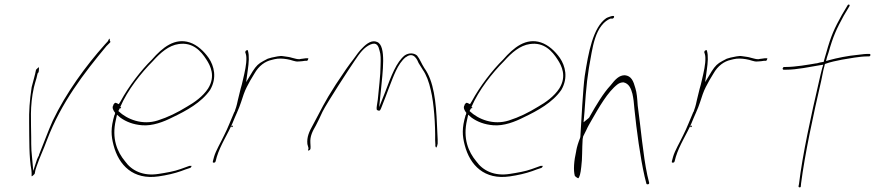

<svg xmlns="http://www.w3.org/2000/svg" viewBox="-20 -740 3814 837"><path d="M118 -360C109 -302 106 -253 107 -204C108 -133 106 -55 117 2C119 19 117 27 118 28C119 31 131 18 131 18L132 14C133 6 135 -3 140 -16C154 -57 169 -86 185 -130C247 -293 346 -421 444 -539L445 -540L459 -554C462 -557 462 -558 459 -562C459 -568 458 -571 457 -572C456 -571 453 -567 450 -560L438 -547C353 -452 268 -335 210 -214C190 -170 169 -111 150 -65V-63C147 -57 143 -50 141 -44L125 5L117 -84C116 -102 116 -122 116 -142C116 -207 109 -277 128 -360C131 -373 135 -385 139 -399L144 -420C149 -425 149 -425 150 -443H149L150 -448C146 -445 142 -441 137 -436C133 -413 124 -385 118 -360ZM139 -399Z M474 -281C467 -271 474 -258 482 -248L480 -239H479C462 -181 464 -149 475 -107C498 -19 561 45 671 29C706 24 741 16 769 6C782 1 796 -4 809 -8C810 -8 813 -10 815 -16V-17C816 -18 813 -16 814 -17H806L767 -3C740 7 704 13 672 18C604 29 554 4 525 -37C491 -78 466 -136 485 -217L490 -240L505 -227C530 -209 561 -197 599 -194C645 -190 694 -209 733 -229C792 -257 858 -293 896 -348C927 -401 913 -453 890 -487C869 -517 840 -544 807 -555C742 -576 689 -534 642 -480C596 -435 541 -364 506 -299L498 -286L487 -291C482 -293 480 -292 474 -283ZM496 -256 504 -271 503 -268H507L508 -273H504C536 -348 596 -423 646 -473C680 -511 716 -542 759 -548C820 -557 856 -518 880 -480C897 -454 921 -408 887 -354C865 -320 827 -293 795 -275C753 -249 712 -229 668 -215C600 -193 534 -220 497 -255ZM896 -347Z M908 -37C907 -31 909 -31 910 -31C916 -31 918 -31 920 -37L925 -56C941 -108 972 -154 993 -202C1006 -235 1022 -266 1031 -295C1038 -317 1046 -342 1056 -361L1071 -389L1089 -419C1108 -453 1136 -473 1165 -479L1177 -482C1194 -486 1213 -485 1231 -482C1252 -479 1266 -470 1281 -472H1282C1290 -472 1305 -474 1310 -475H1319C1321 -476 1324 -482 1324 -485C1324 -486 1324 -487 1321 -486H1313C1304 -484 1293 -484 1286 -482H1283C1277 -482 1273 -483 1269 -484L1253 -488C1246 -490 1243 -491 1236 -492L1215 -495C1199 -498 1181 -492 1164 -489L1147 -484L1128 -474C1107 -463 1097 -453 1082 -430L1053 -382L1060 -433C1065 -468 1067 -497 1061 -518V-519C1060 -525 1049 -519 1050 -515L1049 -513C1050 -508 1054 -501 1054 -488C1055 -460 1047 -426 1039 -392C1036 -378 1033 -366 1029 -353C1025 -334 1020 -319 1017 -304L1013 -286C1011 -277 1008 -268 1005 -260L1003 -253H1002C987 -219 974 -183 957 -150C942 -118 921 -84 913 -56ZM1005 -258H1004ZM988 -186H994L995 -192H989ZM992 -200V-199ZM1030 -351H1029ZM1164 -489H1163Z M1320 -112 1325 -94C1322 -83 1323 -82 1326 -84C1331 -86 1334 -88 1334 -97H1333L1334 -98L1333 -117C1331 -146 1342 -167 1357 -193C1366 -209 1375 -230 1386 -253C1406 -293 1504 -443 1526 -475C1548 -508 1567 -534 1595 -546C1623 -558 1630 -539 1635 -518C1640 -503 1640 -482 1639 -455C1639 -412 1631 -351 1627 -306C1624 -285 1621 -271 1622 -265C1622 -262 1623 -260 1629 -258C1637 -256 1638 -259 1646 -280C1656 -306 1666 -330 1676 -358C1695 -406 1713 -462 1749 -491H1750C1784 -517 1800 -477 1805 -465L1823 -436C1839 -413 1850 -383 1858 -347C1872 -289 1878 -197 1877 -128L1878 -109C1877 -105 1878 -104 1879 -100C1882 -93 1885 -99 1888 -114V-131C1887 -143 1886 -166 1885 -195C1881 -296 1871 -387 1830 -443C1817 -463 1811 -482 1798 -498C1785 -509 1764 -511 1745 -499C1708 -470 1685 -408 1660 -341L1633 -273L1640 -341C1648 -425 1665 -541 1624 -557C1602 -567 1579 -551 1560 -531C1547 -519 1535 -502 1520 -481C1504 -461 1478 -424 1444 -372C1391 -290 1381 -263 1345 -197C1327 -165 1317 -142 1320 -112ZM1564 -524V-523ZM1629 -258H1628ZM1746 -499H1745ZM1798 -498H1797ZM1805 -465V-464ZM1888 -132V-131Z M2005 -281C1998 -271 2005 -258 2013 -248L2011 -239H2010C1993 -181 1995 -149 2006 -107C2029 -19 2092 45 2202 29C2237 24 2272 16 2300 6C2313 1 2327 -4 2340 -8C2341 -8 2344 -10 2346 -16V-17C2347 -18 2344 -16 2345 -17H2337L2298 -3C2271 7 2235 13 2203 18C2135 29 2085 4 2056 -37C2022 -78 1997 -136 2016 -217L2021 -240L2036 -227C2061 -209 2092 -197 2130 -194C2176 -190 2225 -209 2264 -229C2323 -257 2389 -293 2427 -348C2458 -401 2444 -453 2421 -487C2400 -517 2371 -544 2338 -555C2273 -576 2220 -534 2173 -480C2127 -435 2072 -364 2037 -299L2029 -286L2018 -291C2013 -293 2011 -292 2005 -283ZM2027 -256 2035 -271 2034 -268H2038L2039 -273H2035C2067 -348 2127 -423 2177 -473C2211 -511 2247 -542 2290 -548C2351 -557 2387 -518 2411 -480C2428 -454 2452 -408 2418 -354C2396 -320 2358 -293 2326 -275C2284 -249 2243 -229 2199 -215C2131 -193 2065 -220 2028 -255ZM2427 -347Z M2529 -408C2522 -359 2514 -212 2510 -144L2509 -139C2501 -119 2495 -100 2492 -83V-82C2482 -38 2479 2 2486 27C2492 33 2499 37 2501 37C2506 33 2511 18 2514 -13C2519 -48 2517 -91 2520 -134L2521 -139C2522 -141 2521 -141 2522 -144V-145L2536 -173C2542 -187 2551 -202 2559 -216C2590 -270 2629 -340 2673 -373C2680 -378 2689 -381 2697 -381H2698C2722 -376 2731 -354 2737 -331C2741 -313 2744 -291 2746 -262C2755 -173 2771 -54 2790 29L2798 61C2799 65 2811 65 2810 57L2802 24C2783 -65 2773 -188 2760 -280C2758 -311 2756 -336 2750 -355C2741 -388 2732 -409 2704 -412C2679 -412 2663 -395 2641 -367C2610 -334 2578 -280 2552 -234L2550 -230C2550 -229 2547 -226 2546 -225L2524 -207L2528 -252C2536 -369 2540 -409 2559 -510C2567 -553 2578 -597 2602 -628C2616 -646 2628 -653 2641 -659H2651C2654 -660 2658 -664 2657 -668C2657 -676 2626 -663 2623 -661C2565 -621 2545 -511 2529 -408ZM2704 -411V-410Z M2909 -37C2908 -31 2910 -31 2911 -31C2917 -31 2919 -31 2921 -37L2926 -56C2942 -108 2973 -154 2994 -202C3007 -235 3023 -266 3032 -295C3039 -317 3047 -342 3057 -361L3072 -389L3090 -419C3109 -453 3137 -473 3166 -479L3178 -482C3195 -486 3214 -485 3232 -482C3253 -479 3267 -470 3282 -472H3283C3291 -472 3306 -474 3311 -475H3320C3322 -476 3325 -482 3325 -485C3325 -486 3325 -487 3322 -486H3314C3305 -484 3294 -484 3287 -482H3284C3278 -482 3274 -483 3270 -484L3254 -488C3247 -490 3244 -491 3237 -492L3216 -495C3200 -498 3182 -492 3165 -489L3148 -484L3129 -474C3108 -463 3098 -453 3083 -430L3054 -382L3061 -433C3066 -468 3068 -497 3062 -518V-519C3061 -525 3050 -519 3051 -515L3050 -513C3051 -508 3055 -501 3055 -488C3056 -460 3048 -426 3040 -392C3037 -378 3034 -366 3030 -353C3026 -334 3021 -319 3018 -304L3014 -286C3012 -277 3009 -268 3006 -260L3004 -253H3003C2988 -219 2975 -183 2958 -150C2943 -118 2922 -84 2914 -56ZM3006 -258H3005ZM2989 -186H2995L2996 -192H2990ZM2993 -200V-199ZM3031 -351H3030ZM3165 -489H3164Z M3396 -436H3404C3457 -436 3511 -449 3556 -456L3569 -458L3564 -442C3559 -425 3556 -408 3551 -388C3516 -237 3478 -64 3463 63L3461 72C3461 79 3472 78 3471 72L3472 62V61C3489 -70 3525 -237 3560 -388C3565 -410 3568 -432 3574 -452L3576 -461C3600 -470 3626 -475 3651 -480C3682 -485 3728 -494 3758 -494H3767C3771 -494 3773 -495 3774 -498C3775 -503 3774 -505 3770 -505H3761C3756 -505 3742 -504 3720 -501C3676 -497 3628 -487 3595 -478L3581 -474L3585 -490C3587 -497 3589 -503 3592 -511C3612 -583 3627 -614 3658 -671L3683 -713C3687 -720 3678 -723 3675 -717L3650 -675C3618 -617 3603 -586 3582 -510C3578 -499 3575 -484 3571 -472V-470H3569C3559 -469 3552 -467 3541 -464H3539C3503 -458 3448 -448 3405 -448H3398C3395 -448 3393 -445 3392 -442C3391 -439 3394 -436 3396 -436ZM3575 -450H3574ZM3675 -718V-717Z"/></svg>

Font: Stray Cat
Style: HlCnObl
Weight: 100
Version: Version 1.0